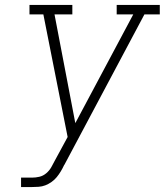

<svg xmlns="http://www.w3.org/2000/svg" viewBox="-20 -755 665 775"><path d="M65 0V-38H109Q124 -38 139 -41.5Q154 -45 166.5 -55.5Q179 -66 187 -80Q195 -94 202 -108L253 -202L155 -697H99V-735H272V-697H200L284 -258L518 -697H451V-735H625V-697H563L240 -90Q240 -90 240 -90Q240 -90 240 -90L239 -89Q233 -76 225.5 -63.5Q218 -51 209 -40Q200 -29 188 -20.5Q176 -12 163 -7Q150 -2 136 -1Q122 0 109 0Z"/></svg>

Font: Iosevka Etoile XLtObl
Style: Regular
Weight: 200
Italic angle: -9°
Designer: Belleve Invis
Foundry: Belleve Invis
Version: Version 15.5.2; ttfautohint (v1.8.4)